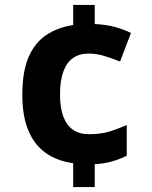

<svg xmlns="http://www.w3.org/2000/svg" viewBox="-20 -744 612 774"><path d="M362 -647Q409 -645 444.5 -635Q480 -625 508 -611L464 -496Q429 -510 398.5 -519Q368 -528 338 -528Q299 -528 273.5 -509.5Q248 -491 235 -454.5Q222 -418 222 -363Q222 -309 235.5 -273.5Q249 -238 275 -220.5Q301 -203 338 -203Q385 -203 418.5 -213Q452 -223 491 -240V-116Q460 -101 428.5 -92.5Q397 -84 362 -82V10H275V-86Q211 -95 165 -127Q119 -159 94.5 -217.5Q70 -276 70 -362Q70 -456 95.5 -514.5Q121 -573 167.5 -603.5Q214 -634 275 -643V-724H362Z"/></svg>

Font: Noto Sans Telugu
Style: Regular
Weight: 400
Designer: Jelle Bosma - Monotype Design Team
Foundry: Monotype Imaging Inc.
Version: Version 2.003